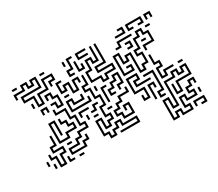

<svg xmlns="http://www.w3.org/2000/svg" viewBox="-112 -737 1243 1094"><g transform="rotate(-30 509.5 -190.0)"><path d="M171 -334H129V-394H69V-436H189V-484H171V-454H129V-484H111V-454H51V-430H39V-466H99V-496H141V-466H159V-496H201V-424H81V-406H141V-346H159V-406H219V-466H291V-424H261V-400H249V-436H279V-454H231V-394H171ZM75 -484H45V-496H75ZM255 -484H225V-496H255ZM405 -394H369V-436H399V-496H435V-484H411V-424H381V-406H405ZM459 -454V-496H525V-484H471V-466H525V-454ZM705 -454V-466H759V-484H735V-496H771V-454ZM825 -454H789V-496H891V-454H855V-466H879V-484H801V-466H825ZM921 -460H909V-496H951V-460H939V-484H921ZM381 -460H369V-490H381ZM561 -274H519V-304H459V-376H489V-436H531V-406H549V-490H561V-394H519V-424H501V-364H471V-316H531V-286H549V-316H609V-334H519V-376H579V-490H591V-364H531V-346H621V-304H561ZM471 -394H429V-460H441V-406H459V-430H471ZM915 -424H885V-436H915ZM711 -394H675V-406H699V-436H795V-424H711ZM771 -214H729V-334H711V-304H669V-364H651V-256H699V-274H675V-286H711V-244H639V-376H681V-316H699V-346H741V-226H759V-256H789V-304H759V-346H789V-406H819V-436H861V-406H891V-334H831V-310H819V-346H879V-394H849V-424H831V-394H801V-334H771V-316H801V-244H771ZM381 -304H339V-364H321V-334H279V-406H315V-394H291V-346H309V-376H351V-316H369V-376H411V-340H399V-364H381ZM771 -364H735V-376H759V-394H735V-406H771ZM261 -274H219V-304H195V-316H231V-286H249V-334H219V-364H201V-340H189V-376H231V-346H261ZM855 -364H825V-376H855ZM111 -340H99V-370H111ZM441 26H399V-4H369V-106H411V-46H429V-76H459V-94H429V-166H459V-214H429V-274H399V-316H429V-370H441V-304H411V-286H441V-226H471V-154H441V-106H471V-64H441V-34H399V-94H381V-16H411V14H429V-16H459V-46H501V-16H591V26H465V14H579V-4H489V-34H471V-4H441ZM315 -304H285V-316H315ZM141 -280H129V-316H171V-280H159V-304H141ZM555 -184H519V-226H549V-256H579V-286H621V-214H591V-190H579V-226H609V-274H591V-244H561V-214H531V-196H555ZM279 -214V-286H321V-256H369V-280H381V-244H309V-274H291V-226H399V-250H411V-214ZM471 -250H459V-280H471ZM861 -124H819V-196H849V-214H819V-280H831V-226H861V-184H831V-136H849V-166H915V-154H861ZM159 -4V-46H219V-76H249V-106H309V-124H279V-184H249V-244H189V-280H201V-256H261V-196H291V-136H321V-94H261V-64H231V-34H171V-16H249V-46H279V-70H291V-34H261V-4ZM501 -160H489V-256H525V-244H501ZM129 -94V-226H171V-130H159V-214H141V-106H189V-136H249V-154H219V-184H189V-220H201V-196H231V-166H261V-124H201V-94ZM711 -64H669V-100H681V-76H699V-124H639V-226H711V-184H681V-166H765V-154H669V-196H699V-214H651V-136H711ZM795 -34H759V-76H789V-184H735V-196H801V-64H771V-46H795ZM411 -154H375V-166H399V-196H435V-184H411ZM321 -160H309V-196H375V-184H321ZM519 -34V-64H489V-106H519V-136H549V-166H609V-190H621V-154H561V-124H531V-94H501V-76H531V-46H579V-94H561V-70H549V-106H591V-34ZM975 -154H945V-166H975ZM351 -130H339V-160H351ZM111 26H69V-34H39V-70H51V-46H81V14H99V-46H129V-64H69V-106H99V-160H111V-94H81V-76H141V-34H111ZM405 -124H375V-136H405ZM495 -124H465V-136H495ZM741 -40H729V-136H771V-100H759V-124H741ZM801 116H759V-16H801V44H819V-106H879V-136H921V-106H939V-136H981V-64H891V-4H849V-70H861V-16H879V-76H969V-124H951V-94H909V-124H891V-94H831V56H789V-4H771V104H789V74H831V104H879V86H849V14H891V44H939V26H909V-16H939V-46H981V-10H969V-34H951V-4H921V14H951V56H879V26H861V74H891V116H819V86H801ZM195 -64H165V-76H195ZM21 -10H9V-40H21ZM165 26H129V-10H141V14H165ZM51 20H39V-10H51ZM225 26H195V14H225ZM981 50H969V20H981ZM981 116H945V104H969V86H921V110H909V74H981Z"/></g></svg>

Font: Rubik Maze
Style: Regular
Weight: 400
Designer: Hubert and Fischer, NaN
Foundry: Hubert and Fischer, NaN
Version: Version 2.200